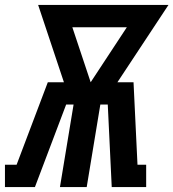

<svg xmlns="http://www.w3.org/2000/svg" viewBox="-52 -755 700 775"><path d="M-32 0V-90H15L141 -423H206L102 -735H628L422 -423H487L503 -90H538V0H399L383 -333H353L298 0H190L245 -333H215L89 0ZM314 -423 460 -645H240Z"/></svg>

Font: Iosevka HT Extrabold Extended
Style: Italic
Weight: 800
Width: 7
Italic angle: -9°
Monospace: yes
Designer: Belleve Invis
Foundry: Belleve Invis
Version: Version 32.3.0; ttfautohint (v1.8.4)